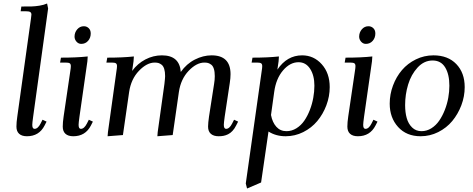

<svg xmlns="http://www.w3.org/2000/svg" viewBox="-20 -766 2683 1089"><path d="M73.2 -47.9Q73.2 -71.8 78.1 -105L155.8 -662.1Q158.2 -681.6 158.2 -683.1Q158.2 -693.4 151.4 -697.8Q144.5 -702.1 127 -702.1H97.2L101.1 -729Q141.6 -729 160.6 -729.5Q179.7 -730 204.1 -733.9Q228.5 -737.8 247.1 -746.1L252.9 -717.8L168 -104Q163.1 -68.8 163.1 -58.1Q163.1 -35.2 175.8 -35.2Q194.8 -35.2 210 -64.9L221.2 -86.9L244.1 -76.2L232.9 -54.2Q201.7 6.8 132.8 6.8Q104 6.8 88.6 -7.1Q73.2 -21 73.2 -47.9Z M320.8 -411.1 325.7 -439Q414.1 -439 477.5 -445.8L475.6 -418L430.7 -104Q425.8 -68.8 425.8 -58.1Q425.8 -35.2 438.5 -35.2Q457.5 -35.2 472.7 -64.9L483.9 -86.9L506.8 -76.2L495.6 -54.2Q464.4 6.8 395.5 6.8Q366.7 6.8 351.3 -7.1Q335.9 -21 335.9 -47.9Q335.9 -71.8 340.8 -105L378.9 -363.8Q381.8 -380.9 381.8 -391.1Q381.8 -402.8 375.5 -407Q369.1 -411.1 351.6 -411.1ZM402.8 -558.1Q402.8 -582 418 -599.6Q433.1 -617.2 455.6 -617.2Q471.7 -617.2 483.2 -606.2Q494.6 -595.2 494.6 -576.2Q494.6 -551.3 479.5 -534.2Q464.4 -517.1 440.9 -517.1Q424.8 -517.1 413.8 -529.8Q402.8 -542.5 402.8 -558.1Z M583.5 -411.1 588.4 -439Q675.8 -439 739.3 -445.8L737.3 -418L729.5 -363.8Q760.3 -405.8 804.9 -429Q849.6 -452.1 898.4 -452.1Q998.5 -452.1 1005.4 -357.9Q1038.1 -404.3 1085.2 -428.2Q1132.3 -452.1 1180.2 -452.1Q1287.6 -452.1 1287.6 -345.2Q1287.6 -323.2 1283.2 -294.9L1254.4 -104Q1249.5 -68.8 1249.5 -58.1Q1249.5 -35.2 1262.2 -35.2Q1281.2 -35.2 1296.4 -64.9L1307.6 -86.9L1330.6 -76.2L1319.3 -54.2Q1310.1 -35.6 1298.3 -23.2Q1286.6 -10.7 1273.4 -4.4Q1260.3 2 1247.6 4.4Q1234.9 6.8 1220.2 6.8Q1191.4 6.8 1175.8 -7.1Q1160.2 -21 1160.2 -47.9Q1160.2 -68.4 1165.5 -105L1194.3 -290Q1198.2 -313 1198.2 -334Q1198.2 -358.9 1193.1 -375.2Q1188 -391.6 1178.5 -398.9Q1168.9 -406.2 1160.2 -408.7Q1151.4 -411.1 1139.2 -411.1Q1094.7 -411.1 1050 -364.3Q1005.4 -317.4 994.6 -244.1L959.5 0L872.6 6.8L874.5 -17.1L912.6 -290Q916.5 -324.2 916.5 -334Q916.5 -358.9 911.4 -375.2Q906.2 -391.6 896.7 -398.9Q887.2 -406.2 878.4 -408.7Q869.6 -411.1 857.4 -411.1Q813 -411.1 768.1 -364.3Q723.1 -317.4 712.4 -244.1L677.2 0L590.3 6.8L592.3 -17.1L640.6 -363.8Q643.6 -380.9 643.6 -391.1Q643.6 -402.8 637.2 -407Q630.9 -411.1 613.3 -411.1Z M1374 274.9 1464.4 -363.8Q1467.3 -380.9 1467.3 -391.1Q1467.3 -402.8 1460.9 -407Q1454.6 -411.1 1437 -411.1H1407.2L1412.1 -439Q1498.5 -439 1562 -445.8L1560.1 -418L1553.2 -371.1Q1607.9 -452.1 1693.4 -452.1Q1759.8 -452.1 1804.9 -401.6Q1850.1 -351.1 1850.1 -272Q1850.1 -219.2 1831.1 -168.7Q1812 -118.2 1779.5 -79.3Q1747.1 -40.5 1700 -16.8Q1652.8 6.8 1600.1 6.8Q1544.9 6.8 1502.9 -20L1460.9 269L1381.3 303.2ZM1517.1 -113.8Q1524.9 -71.8 1547.4 -46.9Q1569.8 -22 1605 -22Q1634.8 -22 1661.1 -38.3Q1687.5 -54.7 1705.8 -81.3Q1724.1 -107.9 1737.3 -141.8Q1750.5 -175.8 1756.8 -211.2Q1763.2 -246.6 1763.2 -279.8Q1763.2 -338.4 1739 -375.7Q1714.8 -413.1 1673.3 -413.1Q1625 -413.1 1585.2 -366.5Q1545.4 -319.8 1535.2 -244.1Z M1935.1 -411.1 1939.9 -439Q2028.3 -439 2091.8 -445.8L2089.8 -418L2044.9 -104Q2040 -68.8 2040 -58.1Q2040 -35.2 2052.7 -35.2Q2071.8 -35.2 2086.9 -64.9L2098.1 -86.9L2121.1 -76.2L2109.9 -54.2Q2078.6 6.8 2009.8 6.8Q1981 6.8 1965.6 -7.1Q1950.2 -21 1950.2 -47.9Q1950.2 -71.8 1955.1 -105L1993.2 -363.8Q1996.1 -380.9 1996.1 -391.1Q1996.1 -402.8 1989.7 -407Q1983.4 -411.1 1965.8 -411.1ZM2017.1 -558.1Q2017.1 -582 2032.2 -599.6Q2047.4 -617.2 2069.8 -617.2Q2085.9 -617.2 2097.4 -606.2Q2108.9 -595.2 2108.9 -576.2Q2108.9 -551.3 2093.8 -534.2Q2078.6 -517.1 2055.2 -517.1Q2039.1 -517.1 2028.1 -529.8Q2017.1 -542.5 2017.1 -558.1Z M2190.4 -178.2Q2190.4 -231 2209 -280.8Q2227.5 -330.6 2259.8 -368.4Q2292 -406.2 2338.9 -429.2Q2385.7 -452.1 2438.5 -452.1Q2520.5 -452.1 2568.1 -402.6Q2615.7 -353 2615.7 -272Q2615.7 -219.2 2596.7 -168.9Q2577.6 -118.7 2545.2 -79.6Q2512.7 -40.5 2465.6 -16.8Q2418.5 6.8 2365.7 6.8Q2285.6 6.8 2238 -45.7Q2190.4 -98.1 2190.4 -178.2ZM2277.8 -169.9Q2277.8 -128.4 2286.9 -96.2Q2295.9 -64 2317.4 -43Q2338.9 -22 2370.6 -22Q2400.4 -22 2426.5 -38.3Q2452.6 -54.7 2470.9 -81.3Q2489.3 -107.9 2502.7 -141.8Q2516.1 -175.8 2522.5 -211.2Q2528.8 -246.6 2528.8 -279.8Q2528.8 -344.7 2504.9 -383.8Q2481 -422.9 2433.6 -422.9Q2385.3 -422.9 2348.6 -383.1Q2312 -343.3 2294.9 -286.6Q2277.8 -230 2277.8 -169.9Z"/></svg>

Font: Dihjauti
Style: Bold Italic
Weight: 700
Italic angle: -9°
Designer: T. Christopher White
Version: Version 3.0.0